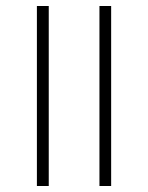

<svg xmlns="http://www.w3.org/2000/svg" viewBox="-20 -620 494 640"><path d="M311.5 0V-600H350.5V0ZM103 0V-600H142.5V0Z"/></svg>

Font: Anek Gurmukhi ExtraLight
Style: Regular
Weight: 250
Designer: Sarang Kulkarni (Gurmukhi), Yesha Goshar (Latin)
Foundry: Ek Type
Version: Version 1.003